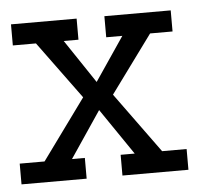

<svg xmlns="http://www.w3.org/2000/svg" viewBox="-50 -500 637 545"><g transform="rotate(-5 268.0 -227.5)"><path d="M465.8 0H277.8V-59.1H317.9L228 -190.9L139.2 -59.1H175.8V0H-9.8V-59.1H61L186 -231L65.9 -395H0V-455.1H187V-395H145L228 -271L312 -395H266.1V-455.1H455.1V-395H391.1L271 -231L396 -59.1H465.8Z"/></g></svg>

Font: Anonymous Pro
Style: Regular
Weight: 400
Monospace: yes
Designer: Mark Simonson
Version: Version 1.002